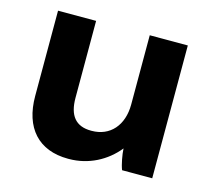

<svg xmlns="http://www.w3.org/2000/svg" viewBox="-82 -618 800 726"><g transform="rotate(15 317.5 -254.5)"><path d="M241 11H244C321 11 389 -25 434 -81C435 -58 442 -20 450 0H568V-520H419V-249C419 -167 372 -114 300 -114H298C237 -114 209 -150 209 -219V-520H60V-186C60 -62 125 11 241 11Z"/></g></svg>

Font: Fixel Display Bold
Style: Bold
Weight: 700
Designer: AlfaBravo + MacPaw
Foundry: Kyrylo Tkachov, Marchela Mozhyna, Serhii Makarenko, Maria Weinstein, Zakhar Kryvoshyya
Version: Version 1.211